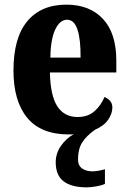

<svg xmlns="http://www.w3.org/2000/svg" viewBox="-20 -569 556 827"><path d="M354 238Q288 238 254 212Q220 186 220 130Q220 91 243 58.5Q266 26 298 9Q293 10 287.5 10Q282 10 276 10Q156 10 97 -62Q38 -134 38 -265Q38 -406 97.5 -477.5Q157 -549 266 -549Q366 -549 423.5 -487.5Q481 -426 481 -308V-257H195Q197 -157 227 -111Q257 -65 314 -65Q359 -65 387 -90Q415 -115 430 -151Q444 -146 454 -134.5Q464 -123 464 -106Q464 -80 446 -53.5Q428 -27 389 -10Q351 17 333.5 45.5Q316 74 316 117Q316 144 333.5 156.5Q351 169 377 169Q400 169 432 160V223Q418 230 393.5 234Q369 238 354 238ZM327 -321Q328 -397 314 -440.5Q300 -484 269 -484Q238 -484 218 -442Q198 -400 197 -321Z"/></svg>

Font: Noto Serif Bengali Condensed ExtraBold
Style: Regular
Weight: 800
Width: 3
Designer: Juan Bruce, Universal Thirst, Indian Type Foundry and the Monotype Design Team.
Foundry: Monotype Imaging Inc.
Version: Version 2.003; ttfautohint (v1.8.4.7-5d5b)